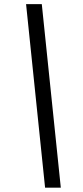

<svg xmlns="http://www.w3.org/2000/svg" viewBox="-20 -781 395 911"><path d="M268.5 109.4 178.3 -761.4H103.7L193.9 109.4Z"/></svg>

Font: Riot Sans 2.0
Style: Italic
Weight: 400
Italic angle: -9.39999°
Designer: Rasmus Andersson
Foundry: rsms
Version: Version 3.006;hotconv 1.0.109;makeotfexe 2.5.65596